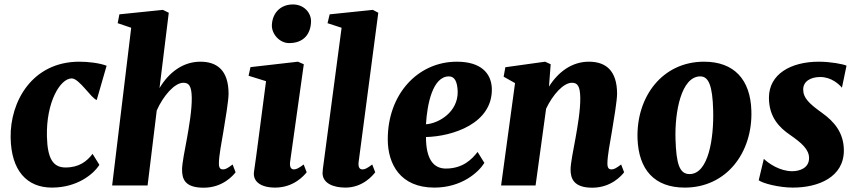

<svg xmlns="http://www.w3.org/2000/svg" viewBox="-20 -851 3926 881"><path d="M218.3 9.8C334 9.8 409.2 -51.8 436 -94.7L404.8 -145C378.9 -111.3 343.8 -82.5 280.8 -82.5C224.1 -82.5 197.8 -122.1 195.3 -224.6C191.4 -381.8 255.9 -491.2 309.1 -491.2C343.8 -491.2 397.9 -400.4 423.8 -392.1L469.2 -549.3C436.5 -562 384.3 -567.9 344.2 -567.9C127.9 -567.9 25.9 -385.3 28.8 -219.7C31.2 -67.9 103.5 9.8 218.3 9.8Z M494.6 0H657.2L699.2 -344.2C729.5 -412.1 781.2 -471.2 821.3 -471.2C847.2 -471.2 858.9 -456.5 859.9 -402.8C860.8 -346.2 847.2 -268.6 837.9 -216.3C827.6 -161.6 815.4 -100.6 815.4 -73.2C815.4 -30.8 826.7 10.3 914.6 10.3C1002.4 10.3 1050.3 -46.4 1061 -60.5L1047.4 -96.2C1023.9 -78.6 1014.2 -73.7 1003.4 -73.7C993.7 -73.7 984.4 -77.1 984.4 -100.6C984.4 -136.7 996.6 -196.8 1004.9 -246.6C1014.2 -301.3 1028.8 -391.1 1028.8 -420.4C1028.8 -529.8 974.6 -567.9 899.4 -567.9C819.8 -567.9 754.9 -519 711.9 -446.8L754.4 -792.5L727.5 -805.7L527.8 -785.2L520 -744.6L582 -723.6Z M1306.6 -653.3C1376 -653.3 1405.8 -697.8 1407.2 -752C1408.2 -791 1376 -830.6 1324.2 -830.6C1264.2 -830.6 1229 -788.1 1227.5 -734.9C1226.6 -694.3 1263.2 -653.3 1306.6 -653.3ZM1145.5 -63C1139.2 -20.5 1173.3 9.8 1242.7 9.8C1328.1 9.8 1375.5 -45.9 1387.2 -60.5L1373.5 -96.2C1351.1 -79.6 1339.8 -73.7 1328.6 -73.7C1314 -73.7 1308.1 -86.9 1311.5 -110.8L1374 -556.2L1347.2 -567.9L1129.4 -543L1120.6 -503.4L1200.7 -478.5C1175.8 -291 1157.2 -140.6 1145.5 -63Z M1460 -56.2C1460.9 -8.3 1512.2 9.8 1564.9 9.8C1645 9.8 1690.9 -46.4 1701.7 -60.5L1688 -96.2C1662.6 -77.1 1653.3 -73.7 1643.1 -73.7C1627.4 -73.7 1622.6 -87.9 1626 -110.8L1715.8 -792.5L1690.9 -805.7L1492.7 -785.2L1482.9 -744.6L1547.4 -723.6L1463.9 -93.8C1462.9 -85.9 1460 -67.9 1460 -56.2Z M1759.3 -210C1759.8 -98.6 1816.4 9.8 1973.1 9.8C2098.6 9.8 2175.8 -60.5 2202.6 -103.5L2171.4 -153.8C2145.5 -120.1 2103.5 -77.6 2025.9 -77.6C1969.2 -77.6 1934.6 -120.6 1934.6 -222.2C2057.6 -225.1 2241.7 -284.7 2236.8 -445.8C2233.9 -514.6 2187.5 -567.9 2076.2 -567.9C1897 -567.9 1758.3 -418.5 1759.3 -210ZM1934.6 -280.8C1939.9 -371.6 1964.8 -500.5 2040 -500.5C2065.9 -500.5 2078.1 -477.1 2080.1 -432.6C2083 -336.4 1991.7 -284.2 1934.6 -280.8Z M2279.3 0H2437.5L2485.8 -352.1C2516.1 -416.5 2565.4 -471.2 2604 -471.2C2629.9 -471.2 2641.6 -456.5 2642.6 -402.8C2643.6 -346.2 2629.9 -268.6 2620.6 -216.3C2610.4 -161.6 2598.1 -100.6 2598.1 -73.2C2598.1 -35.6 2609.4 10.3 2697.3 10.3C2785.2 10.3 2833 -46.4 2843.8 -60.5L2830.1 -96.2C2806.6 -78.6 2796.9 -73.7 2786.1 -73.7C2776.4 -73.7 2767.1 -77.1 2767.1 -100.6C2767.1 -136.7 2779.3 -196.8 2787.6 -246.6C2796.9 -301.3 2811.5 -391.1 2811.5 -420.4C2811.5 -529.8 2757.3 -567.9 2682.1 -567.9C2605 -567.9 2542 -522 2499 -453.6L2506.8 -556.2L2481.4 -567.9L2298.8 -542.5L2291 -499L2343.3 -469.7Z M2905.3 -214.4C2910.6 -72.3 2982.9 9.8 3122.1 9.8C3314 9.8 3434.1 -151.4 3427.7 -343.3C3423.3 -485.4 3349.1 -567.9 3210.4 -567.9C3018.6 -567.9 2898.9 -406.2 2905.3 -214.4ZM3144 -52.2C3098.1 -52.2 3083 -98.6 3079.6 -212.4C3075.7 -335.9 3105.5 -500.5 3193.4 -500.5C3231.4 -500.5 3249.5 -458 3252.4 -345.2C3255.9 -217.8 3231.4 -52.2 3144 -52.2Z M3461.4 -23.9C3480 -9.3 3555.2 9.8 3618.2 9.8C3735.8 9.8 3852.1 -38.6 3852.1 -160.6C3852.1 -243.2 3805.7 -294.4 3753.4 -332C3693.4 -375 3665.5 -400.9 3665.5 -440.4C3665.5 -479.5 3702.1 -497.6 3743.7 -497.6C3795.9 -497.6 3830.6 -463.4 3843.3 -448.7L3864.3 -549.8C3847.7 -557.1 3790.5 -567.9 3737.3 -567.9C3608.4 -567.9 3508.3 -510.7 3508.3 -402.8C3508.3 -311.5 3558.6 -264.2 3604 -232.9C3659.7 -194.3 3692.4 -165 3692.4 -125.5C3692.4 -80.6 3650.4 -65.4 3615.2 -65.4C3557.6 -65.4 3506.3 -101.6 3484.9 -122.1Z"/></svg>

Font: Merriweather
Style: Heavy Italic
Weight: 900
Italic angle: -7.5°
Designer: Eben Sorkin
Foundry: Eben Sorkin
Version: Version 1.001